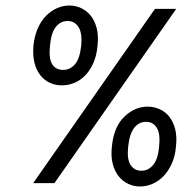

<svg xmlns="http://www.w3.org/2000/svg" viewBox="-20 -663 698 695"><path d="M231 -643Q254 -643 274 -633.5Q294 -624 308.5 -606Q323 -588 330 -561Q337 -534 333 -498Q330 -462 318 -435Q306 -408 288.5 -390Q271 -372 249 -363Q227 -354 204 -354Q181 -354 161 -363Q141 -372 126.5 -390Q112 -408 105 -435Q98 -462 101 -498Q105 -534 117 -561Q129 -588 147 -606Q165 -624 186.5 -633.5Q208 -643 231 -643ZM225 -587Q199 -587 182 -565.5Q165 -544 161 -498Q156 -451 169 -430.5Q182 -410 208 -410Q234 -410 251.5 -430.5Q269 -451 274 -498Q278 -544 264 -565.5Q250 -587 225 -587ZM541 -631H618L177 0H100ZM514 -277Q537 -277 557.5 -268Q578 -259 592.5 -241Q607 -223 614 -196Q621 -169 617 -133Q614 -97 601.5 -70Q589 -43 571.5 -25Q554 -7 532 2.5Q510 12 487 12Q464 12 444 2.5Q424 -7 409.5 -25Q395 -43 388 -70Q381 -97 385 -133Q392 -204 430 -240.5Q468 -277 514 -277ZM509 -222Q483 -222 466 -200.5Q449 -179 444 -133Q439 -87 452.5 -66Q466 -45 492 -45Q517 -45 534.5 -66Q552 -87 556 -133Q561 -179 547.5 -200.5Q534 -222 509 -222Z"/></svg>

Font: Karla Tamil Inclined
Style: Regular
Weight: 400
Designer: Jonathan Pinhorn
Foundry: Jonathan Pinhorn
Version: Version 1.001